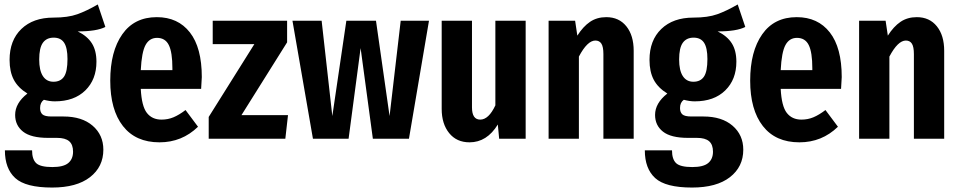

<svg xmlns="http://www.w3.org/2000/svg" viewBox="-20 -623 4307 862"><path d="M453 -502Q414 -482 329 -482Q372 -461 392.5 -428.5Q413 -396 413 -346Q413 -266 363 -217Q313 -168 226 -168Q203 -168 177 -175Q160 -163 160 -138Q160 -119 170.5 -109.5Q181 -100 211 -100H265Q348 -100 396 -58.5Q444 -17 444 49Q444 126 384 172.5Q324 219 214 219Q95 219 48.5 176.5Q2 134 2 52H124Q124 92 142.5 109.5Q161 127 215 127Q265 127 286.5 109Q308 91 308 58Q308 26 290.5 11Q273 -4 236 -4H196Q119 -4 83.5 -32Q48 -60 48 -107Q48 -160 103 -203Q61 -229 42 -265Q23 -301 23 -354Q23 -442 76 -493Q129 -544 220 -544Q285 -544 327 -559Q369 -574 419 -603ZM156 -356Q156 -307 172.5 -281.5Q189 -256 220 -256Q252 -256 267.5 -279Q283 -302 283 -358Q283 -408 268 -431Q253 -454 221 -454Q189 -454 172.5 -431Q156 -408 156 -356Z M883 -224H612Q616 -146 639.5 -116Q663 -86 705 -86Q734 -86 759 -96.5Q784 -107 813 -129L869 -54Q797 16 696 16Q589 16 532 -57Q475 -130 475 -261Q475 -392 529 -469Q583 -546 684 -546Q779 -546 832.5 -477.5Q886 -409 886 -277Q886 -266 883 -224ZM754 -316Q754 -388 738 -420.5Q722 -453 685 -453Q651 -453 633.5 -421Q616 -389 612 -308H754Z M1269 -433 1064 -106H1273L1261 0H917V-98L1122 -425H935V-530H1269Z M1816 0H1654L1599 -407L1545 0H1385L1293 -530H1424L1472 -102L1535 -530H1668L1729 -102L1779 -530H1906Z M2340 0H2221L2215 -64Q2166 16 2088 16Q2030 16 1996.5 -25.5Q1963 -67 1963 -134V-530H2099V-141Q2099 -86 2136 -86Q2174 -86 2204 -150V-530H2340Z M2825 -395V0H2689V-380Q2689 -413 2680 -427Q2671 -441 2653 -441Q2617 -441 2579 -369V0H2443V-530H2562L2572 -463Q2598 -504 2629 -525Q2660 -546 2702 -546Q2759 -546 2792 -505Q2825 -464 2825 -395Z M3326 -502Q3287 -482 3202 -482Q3245 -461 3265.5 -428.5Q3286 -396 3286 -346Q3286 -266 3236 -217Q3186 -168 3099 -168Q3076 -168 3050 -175Q3033 -163 3033 -138Q3033 -119 3043.5 -109.5Q3054 -100 3084 -100H3138Q3221 -100 3269 -58.5Q3317 -17 3317 49Q3317 126 3257 172.5Q3197 219 3087 219Q2968 219 2921.5 176.5Q2875 134 2875 52H2997Q2997 92 3015.5 109.5Q3034 127 3088 127Q3138 127 3159.5 109Q3181 91 3181 58Q3181 26 3163.5 11Q3146 -4 3109 -4H3069Q2992 -4 2956.5 -32Q2921 -60 2921 -107Q2921 -160 2976 -203Q2934 -229 2915 -265Q2896 -301 2896 -354Q2896 -442 2949 -493Q3002 -544 3093 -544Q3158 -544 3200 -559Q3242 -574 3292 -603ZM3029 -356Q3029 -307 3045.5 -281.5Q3062 -256 3093 -256Q3125 -256 3140.5 -279Q3156 -302 3156 -358Q3156 -408 3141 -431Q3126 -454 3094 -454Q3062 -454 3045.5 -431Q3029 -408 3029 -356Z M3756 -224H3485Q3489 -146 3512.5 -116Q3536 -86 3578 -86Q3607 -86 3632 -96.5Q3657 -107 3686 -129L3742 -54Q3670 16 3569 16Q3462 16 3405 -57Q3348 -130 3348 -261Q3348 -392 3402 -469Q3456 -546 3557 -546Q3652 -546 3705.5 -477.5Q3759 -409 3759 -277Q3759 -266 3756 -224ZM3627 -316Q3627 -388 3611 -420.5Q3595 -453 3558 -453Q3524 -453 3506.5 -421Q3489 -389 3485 -308H3627Z M4219 -395V0H4083V-380Q4083 -413 4074 -427Q4065 -441 4047 -441Q4011 -441 3973 -369V0H3837V-530H3956L3966 -463Q3992 -504 4023 -525Q4054 -546 4096 -546Q4153 -546 4186 -505Q4219 -464 4219 -395Z"/></svg>

Font: Fira Sans Compressed SemiBold
Style: Regular
Weight: 600
Width: 1
Designer: bBox Type GmbH & Carrois Corporate GbR & Edenspiekermann AG
Foundry: bBox Type GmbH & Carrois Corporate GbR & Edenspiekermann AG
Version: Version 4.301